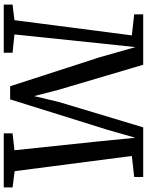

<svg xmlns="http://www.w3.org/2000/svg" viewBox="100 -883 783 1023"><g transform="rotate(90 491.5 -371.5)"><path d="M87.5 -57 168.5 -682.5 56.5 -695V-743H325L458.5 -292L492 -162L523 -292L658.5 -743H923V-695L811 -682.5L892 -58L978.5 -47V0H690.5V-47L780.5 -57L733 -508.5L714 -701L672 -554L509.5 -34H439.5L284.5 -513L231 -701.5L210.5 -508.5L163.5 -57L261 -47V0H4.5V-47Z"/></g></svg>

Font: Merriweather 28pt
Style: Regular
Weight: 400
Version: Version 2.100